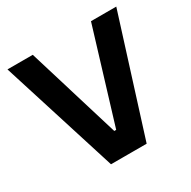

<svg xmlns="http://www.w3.org/2000/svg" viewBox="-157 -855 1003 1008"><g transform="rotate(-30 344.5 -351.5)"><path d="M360.4 -142.9V0H315.9V-142.9ZM13.7 -703.1H167L381.3 0H235.5ZM305.8 0 520 -703.1H673.3L451.5 0Z"/></g></svg>

Font: Wand UI Pro
Style: Regular
Weight: 400
Designer: Andreas Faust
Version: Version 1.003;FEAKit 1.0